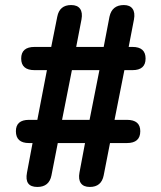

<svg xmlns="http://www.w3.org/2000/svg" viewBox="-20 -733 640 761"><path d="M226 -258H335L374 -455H265ZM128 8Q76 8 87 -49L109 -166H95Q43 -166 43 -213Q43 -258 95 -258H128L166 -455H117Q64 -455 64 -501Q64 -547 117 -547H183L207 -667Q216 -713 262 -713Q287 -713 297.5 -698Q308 -683 303 -656L282 -547H391L414 -667Q424 -713 471 -713Q495 -713 505.5 -698Q516 -683 511 -656L490 -547H505Q557 -547 557 -501Q557 -455 505 -455H473L434 -258H483Q536 -258 536 -213Q536 -166 483 -166H416L391 -38Q382 8 336 8Q311 8 300.5 -7Q290 -22 295 -49L317 -166H209L184 -38Q175 8 128 8Z"/></svg>

Font: Chiron GoRound TC
Style: Bold
Weight: 700
Designer: Ryoko NISHIZUKA 西塚涼子 (kana, bopomofo & ideographs); Paul D. Hunt (Latin, Greek & Cyrillic); Sandoll Communications 산돌커뮤니
Foundry: Adobe
Version: Version 1.000;hotconv 1.1.1;makeotfexe 2.6.0